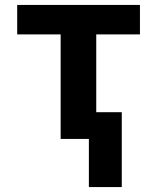

<svg xmlns="http://www.w3.org/2000/svg" viewBox="-20 -566 640 782"><path d="M342 196V0H283L342 -109H476V196ZM227 0V-426H50V-546H550V-426H372V0Z"/></svg>

Font: Noto Sans Mono
Style: Bold
Weight: 700
Designer: Monotype Design Team
Foundry: Monotype Imaging Inc.
Version: Version 2.014